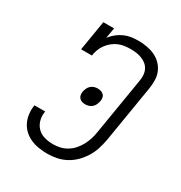

<svg xmlns="http://www.w3.org/2000/svg" viewBox="-175 -870 950 1005"><g transform="rotate(30 300.0 -367.5)"><path d="M254 8Q228 8 202 4Q176 0 153 -10Q130 -20 111.5 -37Q93 -54 82 -76.5Q71 -99 68 -125Q65 -151 69 -177Q69 -177 69 -177.5Q69 -178 69 -178H134Q134 -178 134 -178Q134 -178 134 -178Q129 -151 135.5 -125.5Q142 -100 159.5 -82Q177 -64 202.5 -57Q228 -50 254 -50Q276 -50 297.5 -55Q319 -60 338.5 -72Q358 -84 373 -101.5Q388 -119 398.5 -139Q409 -159 415.5 -180Q422 -201 425 -222L482 -567Q485 -585 483.5 -602Q482 -619 474.5 -633.5Q467 -648 454.5 -658Q442 -668 426.5 -674Q411 -680 394 -682.5Q377 -685 360 -685Q342 -685 323 -682.5Q304 -680 286.5 -672.5Q269 -665 253.5 -652.5Q238 -640 226.5 -624Q215 -608 208.5 -590.5Q202 -573 199 -554H134L164 -735H229L218 -672Q232 -690 250 -704.5Q268 -719 288.5 -728Q309 -737 330 -740Q351 -743 372 -743Q398 -743 423.5 -738.5Q449 -734 471 -724Q493 -714 510.5 -697Q528 -680 538 -657.5Q548 -635 549 -609.5Q550 -584 546 -558L489 -213Q484 -185 475.5 -157Q467 -129 451.5 -103Q436 -77 414.5 -55Q393 -33 366.5 -18.5Q340 -4 311.5 2Q283 8 254 8ZM297 -315Q286 -315 276.5 -318Q267 -321 260.5 -328Q254 -335 252 -345Q250 -355 252 -366Q254 -376 258.5 -386.5Q263 -397 271.5 -405Q280 -413 291 -416.5Q302 -420 312 -420Q323 -420 332.5 -417Q342 -414 349 -407Q356 -400 357.5 -390Q359 -380 357 -369Q355 -359 350.5 -348.5Q346 -338 337.5 -330Q329 -322 318 -318.5Q307 -315 297 -315Z"/></g></svg>

Font: Iosevka Slab LtExObl
Style: Regular
Weight: 300
Width: 7
Italic angle: -9°
Monospace: yes
Designer: Belleve Invis
Foundry: Belleve Invis
Version: Version 11.1.0; ttfautohint (v1.8.3)